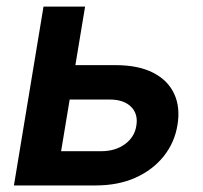

<svg xmlns="http://www.w3.org/2000/svg" viewBox="-20 -566 620 586"><path d="M171.4 -367.2H332.5Q402.3 -367.2 447.5 -344Q492.7 -320.8 511.7 -279.5Q530.8 -238.3 521.5 -183.6Q512.7 -130.4 479.5 -88.9Q446.3 -47.4 393.6 -23.7Q340.8 0 271.5 0H22.5L112.8 -545.9H239.7L166.5 -104.5H288.6Q332 -104.5 361.3 -126Q390.6 -147.5 396 -181.6Q402.3 -217.8 380.1 -240Q357.9 -262.2 314.9 -262.2H153.8Z"/></svg>

Font: Inter SemiBold
Style: Italic
Weight: 600
Italic angle: -9.3988°
Designer: Rasmus Andersson
Foundry: rsms
Version: Version 4.001;git-66647c0bb